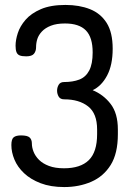

<svg xmlns="http://www.w3.org/2000/svg" viewBox="-20 -751 537 777"><path d="M240 6Q185 6 144.5 -9.5Q104 -25 77.5 -50Q51 -75 38.5 -105Q26 -135 26 -164Q26 -188 35.5 -195.5Q45 -203 65 -203Q91 -203 100 -194.5Q109 -186 109 -170Q109 -154 116 -136.5Q123 -119 138 -104Q153 -89 178 -79.5Q203 -70 239 -70Q306 -70 339.5 -103Q373 -136 373 -208V-227Q373 -292 336.5 -320.5Q300 -349 240 -349Q224 -349 217.5 -360Q211 -371 211 -384Q211 -397 217.5 -408Q224 -419 239 -419Q275 -419 301 -429Q327 -439 341 -465.5Q355 -492 355 -539Q355 -600 327.5 -628Q300 -656 243 -656Q209 -656 186 -647Q163 -638 149.5 -623.5Q136 -609 131 -593Q126 -577 126 -560Q126 -544 117.5 -533.5Q109 -523 86 -523Q68 -523 59 -527Q50 -531 46.5 -540.5Q43 -550 43 -566Q43 -589 52 -617Q61 -645 83.5 -671Q106 -697 145.5 -714Q185 -731 245 -731Q301 -731 344 -714Q387 -697 411.5 -658.5Q436 -620 436 -554Q436 -488 413.5 -445.5Q391 -403 355 -386Q399 -368 428 -330Q457 -292 457 -227V-208Q457 -130 428 -83.5Q399 -37 349.5 -15.5Q300 6 240 6Z"/></svg>

Font: Dosis Medium
Style: Regular
Weight: 500
Designer: EdgarTolentino, PabloImpallari, IginoMarini
Foundry: EdgarTolentino, PabloImpallari, IginoMarini
Version: Version 3.001; ttfautohint (v1.8.2)